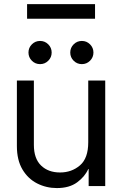

<svg xmlns="http://www.w3.org/2000/svg" viewBox="-20 -909 597 938"><path d="M411.1 -213.9V-515.6H494.1V0H413.1V-83H411.1Q394.5 -45.9 356.7 -18.1Q318.8 9.8 257.8 9.8Q206.1 9.8 161.4 -12.9Q116.7 -35.6 89.6 -81.3Q62.5 -127 62.5 -195.3V-515.6H145.5V-201.2Q145.5 -134.3 180.7 -100.3Q215.8 -66.4 273.4 -66.4Q330.1 -66.4 370.6 -101.1Q411.1 -135.7 411.1 -213.9ZM175.8 -595.7Q152.3 -595.7 135.7 -612.3Q119.1 -628.9 119.1 -652.3Q119.1 -675.8 135.7 -692.4Q152.3 -709 175.8 -709Q199.2 -709 215.8 -692.4Q232.4 -675.8 232.4 -652.3Q232.4 -628.9 215.8 -612.3Q199.2 -595.7 175.8 -595.7ZM379.9 -595.7Q356.4 -595.7 339.8 -612.3Q323.2 -628.9 323.2 -652.3Q323.2 -675.8 339.8 -692.4Q356.4 -709 379.9 -709Q403.3 -709 419.9 -692.4Q436.5 -675.8 436.5 -652.3Q436.5 -628.9 419.9 -612.3Q403.3 -595.7 379.9 -595.7ZM444.3 -888.7V-817.4H112.3V-888.7Z"/></svg>

Font: Inter Display
Style: Regular
Weight: 400
Designer: Rasmus Andersson
Foundry: rsms
Version: Version 4.000;git-37864ae